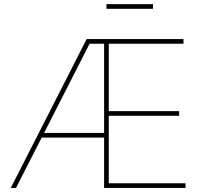

<svg xmlns="http://www.w3.org/2000/svg" viewBox="-20 -918 999 938"><path d="M32.7 0 403.4 -727.3H876.4V-704.5H511.4V-375H855.1V-352.3H511.4V-22.7H886.4V0H488.6V-245.7H183.6L58.2 0ZM195.3 -268.5H488.6V-704.5H417.6ZM727.3 -897.7V-875H500V-897.7Z"/></svg>

Font: Inter UI Thin
Style: Regular
Weight: 100
Designer: Rasmus Andersson
Foundry: rsms
Version: 3.2;8d6f07862